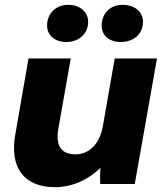

<svg xmlns="http://www.w3.org/2000/svg" viewBox="-20 -762 682 795"><path d="M208 13C279 13 346 -18 396 -67C394 -45 394 -20 395 0H538L630 -520H455L406 -240C393 -168 351 -123 293 -123C219 -123 213 -178 221 -226L273 -520H98L43 -203C20 -73 75 13 208 13ZM255 -588C303 -588 345 -619 345 -672C345 -713 310 -742 263 -742C213 -742 175 -708 175 -656C175 -617 206 -588 255 -588ZM480 -588C531 -588 572 -619 572 -672C572 -713 538 -742 487 -742C438 -742 401 -708 401 -656C401 -616 431 -588 480 -588Z"/></svg>

Font: Fixel Display ExtraBold
Style: Italic
Weight: 800
Italic angle: -10°
Designer: AlfaBravo + MacPaw
Foundry: Kyrylo Tkachov, Marchela Mozhyna, Serhii Makarenko, Maria Weinstein, Zakhar Kryvoshyya
Version: Version 1.210;Glyphs 3.2 (3217)